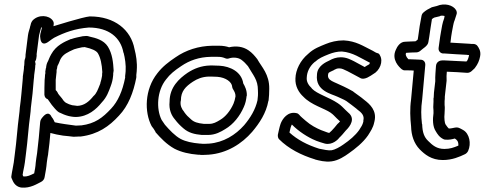

<svg xmlns="http://www.w3.org/2000/svg" viewBox="-20 -702 2184 865"><path d="M95 -455V-449L94 -441C88 -428 91 -418 89 -406L88 -402C88 -397 88 -393 87 -386L83 -358C83 -355 83 -349 82 -341V-340C78 -299 75 -256 69 -215V-213C69 -205 67 -195 66 -184C58 -125 55 -67 47 -10L42 30C39 51 34 70 31 93C30 97 33 103 35 107C37 111 45 138 75 143H77C117 147 149 125 164 118C173 114 180 105 181 96C185 74 189 54 191 29C193 17 194 5 197 -8V-10C201 -42 205 -72 207 -103C225 -98 243 -94 264 -91C280 -89 298 -88 310 -86H314C324 -86 332 -87 335 -87H344C422 -97 472 -133 516 -181C558 -225 581 -285 594 -352V-354C595 -358 594 -362 594 -363C595 -370 596 -379 596 -382V-384C599 -421 593 -454 586 -481C570 -568 496 -628 386 -628H384C355 -626 221 -584 221 -584L222 -593C223 -598 221 -605 218 -609C201 -634 154 -638 127 -610C124 -607 122 -602 120 -598C118 -589 116 -583 115 -580V-578C113 -570 108 -558 106 -543ZM138 -425C141 -429 142 -432 143 -436L144 -442C145 -446 146 -455 145 -458L156 -543C157 -549 161 -561 164 -573L165 -578H169C167 -567 164 -560 162 -550L161 -543C161 -541 160 -537 162 -527C162 -527 165 -488 201 -516C210 -523 219 -529 224 -532C271 -556 318 -573 380 -578C471 -578 524 -532 536 -465C536 -464 537 -464 537 -464C543 -441 548 -409 546 -381C545 -372 545 -367 544 -362C543 -358 544 -354 544 -353C532 -291 511 -245 481 -213C442 -171 408 -145 346 -137H342C334 -137 326 -136 322 -136C286 -141 259 -144 227 -151C224 -154 223 -163 212 -176C212 -176 200 -209 171 -173C166 -167 162 -161 161 -152C157 -105 153 -57 147 -11C144 5 143 17 141 31C140 49 137 63 134 79C116 88 103 94 88 93C83 92 86 94 82 86C84 69 89 52 92 30L97 -10C105 -69 108 -127 116 -184C117 -195 119 -205 119 -216C125 -260 129 -302 132 -342C133 -350 134 -358 134 -364L137 -386C138 -392 139 -401 139 -408L140 -411C141 -415 138 -422 138 -425ZM184 -379C184 -377 185 -374 184 -369C184 -368 183 -367 183 -366C183 -359 182 -351 181 -341V-339C180 -318 180 -295 180 -275C181 -265 186 -258 195 -255C196 -254 197 -252 198 -251C209 -234 218 -223 227 -213C231 -209 237 -201 247 -195H248C260 -189 274 -183 290 -179C292 -179 294 -178 295 -178C297 -178 307 -175 322 -175C376 -176 414 -210 438 -240C462 -265 470 -291 478 -312C485 -330 488 -345 489 -356L490 -365V-371L492 -384C490 -421 486 -460 466 -492C447 -522 411 -531 384 -537C380 -538 376 -540 368 -540C367 -540 358 -539 356 -539H354C352 -539 350 -538 349 -538C335 -535 318 -532 301 -526H299C271 -514 233 -498 211 -458C202 -443 198 -428 194 -422C194 -421 193 -421 193 -420C189 -411 189 -405 188 -401V-398C187 -396 186 -393 186 -391ZM235 -387C237 -391 238 -399 238 -401L239 -405C247 -419 250 -432 254 -438C266 -458 283 -466 314 -480C323 -483 336 -486 350 -489H352C354 -489 356 -489 360 -490C362 -490 361 -490 365 -489C392 -483 414 -474 421 -462C433 -442 439 -413 441 -377C440 -373 440 -368 440 -362L439 -356C439 -353 434 -333 432 -328V-326C420 -296 415 -281 401 -269C381 -244 359 -226 328 -225C324 -225 319 -227 305 -228C296 -230 286 -234 277 -239C274 -241 271 -243 266 -249C258 -262 247 -272 242 -280C240 -283 239 -289 231 -296V-342C232 -351 233 -358 234 -370C235 -374 235 -378 235 -387Z M689 -372C631 -299 630 -197 663 -134C670 -126 676 -116 680 -109C681 -108 680 -107 681 -106C703 -81 730 -52 766 -32C797 -16 834 -8 872 -5H879C881 -5 883 -4 885 -4H895C905 -4 912 -5 917 -5H919C1003 -11 1070 -55 1116 -108C1149 -147 1179 -192 1189 -247L1190 -249C1192 -266 1193 -283 1193 -302C1194 -367 1159 -400 1140 -434C1140 -435 1139 -436 1138 -437C1127 -451 1116 -464 1100 -475C1074 -493 1043 -496 1012 -489C1001 -493 985 -496 967 -496H937C874 -495 817 -476 771 -444C741 -424 712 -402 689 -372ZM728 -344C746 -368 766 -384 796 -404C834 -430 877 -445 930 -446H960C976 -446 984 -444 996 -439C1001 -437 1007 -437 1012 -439C1030 -445 1053 -443 1067 -433C1078 -425 1088 -415 1097 -404C1121 -362 1142 -343 1142 -295V-294C1143 -279 1142 -263 1140 -250C1131 -209 1108 -171 1080 -138C1041 -94 987 -60 922 -55C912 -55 907 -54 901 -54H894C888 -55 882 -55 881 -55C846 -58 817 -64 794 -76C768 -90 743 -117 723 -140C717 -149 711 -157 708 -162C683 -212 687 -293 728 -344ZM744 -244C740 -208 753 -181 768 -164C780 -148 792 -136 806 -124C830 -103 857 -97 889 -94H917C951 -94 976 -109 994 -120C1032 -142 1061 -180 1078 -219C1086 -236 1089 -252 1091 -269L1092 -271C1093 -295 1083 -314 1076 -326C1068 -379 1017 -403 969 -406H967C959 -406 950 -407 938 -407H927C887 -406 854 -393 825 -374C787 -348 744 -309 744 -244ZM794 -246 795 -250C795 -291 816 -312 849 -334C869 -347 891 -356 920 -357H931C939 -357 947 -356 959 -356C998 -353 1025 -332 1026 -311C1026 -307 1028 -303 1030 -300C1037 -288 1041 -281 1041 -268C1039 -256 1036 -244 1032 -235C1018 -203 996 -176 972 -162C954 -151 941 -144 923 -144H898C870 -147 854 -152 841 -164C827 -176 820 -183 810 -197L809 -199C799 -210 791 -227 794 -246Z M1232 -96C1231 -90 1232 -80 1237 -75C1280 -32 1337 -3 1399 16C1399 16 1400 17 1401 17C1418 21 1444 29 1474 25C1505 21 1533 2 1551 -11C1581 -32 1615 -59 1638 -92C1649 -110 1661 -126 1666 -151L1667 -155C1679 -204 1646 -233 1621 -252C1605 -266 1587 -277 1573 -288C1572 -288 1572 -290 1571 -290C1556 -299 1543 -305 1529 -312C1483 -335 1454 -338 1458 -366C1458 -367 1459 -368 1459 -369C1459 -374 1460 -375 1482 -385C1483 -385 1484 -386 1485 -387C1492 -391 1499 -394 1508 -394C1521 -394 1529 -389 1546 -381C1564 -371 1583 -362 1604 -350C1623 -340 1650 -361 1661 -368C1690 -383 1709 -425 1691 -454C1689 -459 1685 -462 1679 -463C1673 -464 1665 -471 1650 -478C1617 -494 1584 -517 1529 -520H1527C1497 -520 1470 -513 1448 -504C1422 -493 1394 -484 1368 -459C1333 -430 1312 -387 1311 -349C1309 -314 1326 -285 1347 -266C1382 -229 1441 -214 1470 -194L1471 -193C1479 -188 1487 -179 1497 -169C1503 -163 1506 -160 1512 -155C1510 -152 1503 -146 1500 -143C1490 -131 1484 -123 1474 -113L1463 -103C1453 -105 1439 -112 1426 -116C1405 -125 1381 -137 1357 -158C1346 -168 1334 -177 1328 -185C1325 -188 1322 -191 1317 -192C1276 -202 1252 -166 1244 -144C1238 -126 1235 -108 1232 -96ZM1284 -105C1287 -120 1291 -135 1295 -141C1324 -111 1367 -83 1402 -69C1403 -69 1404 -68 1404 -68C1415 -64 1429 -59 1444 -55C1478 -47 1503 -75 1506 -78V-79C1519 -91 1528 -102 1537 -113C1545 -121 1583 -157 1556 -188C1555 -189 1555 -190 1554 -190C1546 -197 1542 -201 1536 -207C1528 -215 1516 -228 1502 -237C1462 -264 1409 -278 1385 -303L1384 -305C1370 -318 1360 -334 1362 -353C1363 -377 1374 -403 1398 -423C1399 -423 1400 -424 1400 -424C1416 -439 1434 -447 1462 -458C1480 -465 1499 -470 1520 -470C1570 -466 1605 -440 1647 -419C1645 -415 1643 -412 1643 -412C1642 -412 1642 -411 1641 -411C1633 -407 1626 -402 1623 -400C1603 -411 1589 -418 1575 -426C1574 -426 1573 -427 1573 -427C1560 -433 1542 -444 1515 -444C1495 -444 1477 -437 1465 -430C1448 -422 1409 -405 1408 -365C1400 -292 1474 -279 1501 -266C1515 -259 1529 -254 1540 -247C1557 -234 1572 -224 1585 -213C1586 -213 1587 -211 1587 -211C1612 -193 1622 -180 1617 -159V-154C1613 -138 1608 -132 1598 -116C1581 -92 1555 -70 1527 -51C1512 -40 1488 -27 1474 -25C1460 -23 1438 -28 1418 -32C1364 -49 1319 -73 1284 -105Z M1763 -477C1743 -433 1778 -400 1790 -390C1794 -387 1798 -385 1804 -385H1820C1827 -385 1834 -385 1844 -384C1840 -341 1836 -299 1832 -254C1826 -211 1828 -171 1832 -133C1833 -92 1845 -56 1871 -29C1893 -7 1923 19 1975 19C2018 19 2051 4 2074 -7C2079 -9 2086 -15 2089 -22C2104 -55 2095 -100 2067 -116L2058 -121L2052 -124C2035 -133 2023 -123 2002 -123C1998 -126 1994 -132 1987 -142C1984 -146 1980 -169 1983 -193V-195C1983 -206 1985 -215 1983 -229V-247C1984 -252 1984 -261 1984 -267L1986 -285C1988 -300 1990 -323 1992 -338V-343C1991 -353 1992 -365 1993 -379C2023 -378 2056 -376 2083 -374C2090 -373 2098 -376 2104 -381L2117 -393C2118 -394 2120 -396 2121 -398C2132 -412 2140 -430 2143 -448C2148 -472 2136 -488 2131 -495C2128 -500 2120 -504 2113 -504C2106 -504 2100 -504 2094 -505H2093C2067 -507 2038 -508 2009 -510L2010 -515C2012 -530 2013 -544 2016 -558C2020 -578 2023 -598 2027 -608C2027 -608 2028 -609 2028 -610L2037 -638C2039 -643 2038 -650 2035 -656C2022 -679 1983 -690 1948 -675L1928 -670C1927 -670 1924 -669 1923 -668C1910 -662 1898 -655 1888 -646C1883 -642 1880 -636 1879 -630C1873 -601 1868 -569 1864 -537L1862 -524C1860 -522 1858 -520 1852 -516C1835 -516 1818 -514 1805 -514C1783 -514 1769 -492 1763 -477ZM1809 -462 1810 -464C1827 -465 1840 -466 1856 -466C1863 -466 1871 -470 1876 -475C1884 -483 1908 -495 1910 -513L1914 -537C1918 -564 1922 -593 1926 -616C1930 -619 1934 -622 1937 -623L1958 -628C1960 -628 1962 -629 1963 -630C1966 -632 1975 -632 1983 -630L1981 -619C1973 -599 1970 -577 1967 -560C1964 -544 1962 -530 1960 -515L1956 -486C1954 -471 1966 -461 1977 -461H1984C2016 -458 2056 -457 2083 -455C2088 -454 2090 -454 2093 -454V-452C2091 -443 2087 -428 2081 -425C2047 -427 2010 -428 1980 -430H1973C1962 -430 1945 -424 1944 -403C1943 -384 1940 -359 1941 -336C1939 -318 1937 -299 1935 -284V-283L1934 -263L1933 -259V-246V-244L1932 -222V-217C1933 -210 1933 -202 1933 -192C1929 -165 1929 -132 1943 -111C1950 -99 1959 -84 1978 -75C1980 -74 1983 -73 1985 -73C2003 -71 2019 -75 2029 -78C2038 -72 2046 -66 2045 -46C2024 -37 2007 -31 1982 -31C1948 -31 1929 -47 1909 -67C1891 -84 1883 -106 1882 -142L1881 -144C1877 -180 1876 -213 1882 -254C1887 -307 1891 -357 1896 -409C1897 -423 1888 -433 1875 -433C1862 -433 1844 -435 1827 -435H1820C1809 -446 1806 -457 1809 -462Z"/></svg>

Font: Hussar Pisanka
Style: OutKur
Weight: 400
Designer: Robert Jablonski
Foundry: Cannot Into Space Fonts
Version: Version 1.070